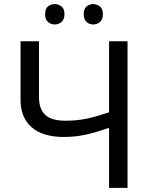

<svg xmlns="http://www.w3.org/2000/svg" viewBox="-20 -915 738 935"><path d="M601.1 0H511.2V-293Q438.5 -267.1 389.6 -257.6Q340.8 -248 290 -248Q188.5 -248 134.3 -295.2Q80.1 -342.3 80.1 -429.2V-713.9H169.9V-441.9Q169.9 -384.3 200.2 -355.7Q230.5 -327.1 298.8 -327.1Q345.2 -327.1 388.4 -334.5Q431.6 -341.8 511.2 -368.2V-713.9H601.1ZM199.7 -846.2Q199.7 -872.1 213.4 -883.5Q227.1 -895 246.6 -895Q265.6 -895 279.8 -883.5Q293.9 -872.1 293.9 -846.2Q293.9 -820.3 279.8 -808.1Q265.6 -795.9 246.6 -795.9Q227.1 -795.9 213.4 -808.1Q199.7 -820.3 199.7 -846.2ZM387.7 -846.2Q387.7 -872.1 401.4 -883.5Q415 -895 433.6 -895Q452.6 -895 466.8 -883.5Q481 -872.1 481 -846.2Q481 -820.3 466.8 -808.1Q452.6 -795.9 433.6 -795.9Q415 -795.9 401.4 -808.1Q387.7 -820.3 387.7 -846.2Z"/></svg>

Font: Noto Sans Southeast Asian
Style: Regular
Weight: 400
Designer: Monotype Design Team
Foundry: Monotype Imaging Inc.
Version: Version 1.06 uh; ttfautohint (v1.4.1)